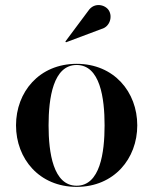

<svg xmlns="http://www.w3.org/2000/svg" viewBox="-20 -719 597 749"><path d="M376 -606C408.5 -614.5 420 -654 404.5 -678.5C391 -700.5 348 -712 324.5 -677L235 -557L237.5 -554ZM42.5 -230C42.5 -100 133 10 279 10C425 10 515.5 -100 515.5 -230C515.5 -360 425 -470 279 -470C133 -470 42.5 -360 42.5 -230ZM169.5 -230C169.5 -336.5 187.5 -465.5 279 -465.5C370.5 -465.5 388 -336.5 388 -230C388 -123.5 370.5 5.5 279 5.5C187.5 5.5 169.5 -123.5 169.5 -230Z"/></svg>

Font: Bodoni* 36pt Medium
Style: Regular
Weight: 500
Version: Version 2.3